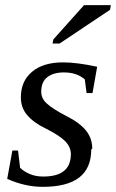

<svg xmlns="http://www.w3.org/2000/svg" viewBox="-20 -712 450 745"><path d="M338 -135 334 -132Q334 -59 287 -23Q240 13 146 13Q77 13 8 -18L28 -128H50L58 -61Q72 -47 95 -37Q118 -27 148 -27Q255 -27 255 -114Q255 -142 232 -165Q210 -187 158 -213Q110 -236 85 -266Q61 -294 61 -334Q61 -398 105 -434Q148 -470 225 -470Q278 -470 357 -453L339 -351H316L309 -404Q278 -431 228 -431Q188 -431 164 -413Q140 -395 140 -356Q140 -330 161 -311Q183 -290 239 -261Q289 -236 314 -205Q338 -175 338 -135ZM184 -543 187 -559 306 -692H410L407 -674L211 -543Z"/></svg>

Font: Libra Serif Modern
Style: Italic
Weight: 400
Italic angle: -12°
Designer: Stefan Peev, Context Ltd
Foundry: Stefan Peev, Context Ltd
Version: Version 1.000